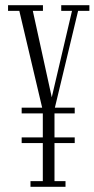

<svg xmlns="http://www.w3.org/2000/svg" viewBox="-20 -720 364 740"><path d="M97.5 0V-22H145V-168.5H63.5V-190.5H145V-283H63.5V-305H142.5L54.5 -678H11V-700H145.5V-678H106.5L179.5 -345L257.5 -678H216V-700H324.5V-678H281L191.5 -305H268V-283H190V-190.5H268V-168.5H190V-22H232.5V0Z"/></svg>

Font: Imbue 50pt ExtraLight
Style: Regular
Weight: 200
Designer: Tyler Finck
Foundry: Etcetera Type Company
Version: Version 1.102; ttfautohint (v1.8.3)